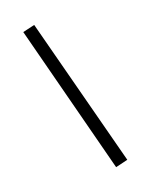

<svg xmlns="http://www.w3.org/2000/svg" viewBox="-176 -962 915 1165"><g transform="rotate(-20 281.0 -379.5)"><path d="M194 -870 117 -852 366 111 445 92Z"/></g></svg>

Font: Glow Sans SC Normal Book
Style: Regular
Weight: 500
Designer: Ryoko NISHIZUKA (kana, bopomofo & ideographs); Paul D. Hunt (Latin, Greek & Cyrillic); Sandoll Communications, Soo-young
Version: Version 0.93